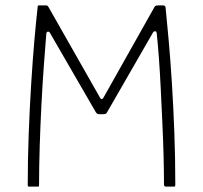

<svg xmlns="http://www.w3.org/2000/svg" viewBox="-20 -693 754 713"><path d="M88 0Q83 0 83 -5Q83 -98 86.5 -193Q90 -288 95.5 -377Q101 -466 107.5 -541Q114 -616 120 -668Q120 -671 121 -672Q122 -673 125 -673H151Q155 -673 157 -671Q159 -669 160 -667L351 -331Q354 -325 357.5 -325Q361 -325 364 -330L552 -664Q554 -669 557.5 -671Q561 -673 565 -673H586Q594 -673 595 -664Q600 -614 606.5 -542Q613 -470 618.5 -382Q624 -294 627.5 -199Q631 -104 631 -8Q631 -3 630 -1.5Q629 0 625 0H596Q589 0 589 -8Q589 -53 587.5 -112Q586 -171 583 -235.5Q580 -300 577 -362.5Q574 -425 570 -478.5Q566 -532 562 -569Q561 -577 556 -577Q551 -577 548 -572L377 -275Q374 -269 365 -269H347Q341 -269 336 -276L166 -570Q163 -576 158 -575.5Q153 -575 152 -568Q148 -520 143 -452Q138 -384 134 -306.5Q130 -229 127.5 -150.5Q125 -72 125 -4Q125 0 121 0Z"/></svg>

Font: Glory Thin ExtraLight
Style: Regular
Weight: 250
Version: Version 1.011